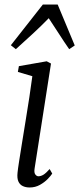

<svg xmlns="http://www.w3.org/2000/svg" viewBox="-20 -819 350 849"><path d="M111 10Q94 10 80.8 3.8Q67.5 -2.5 61.2 -16.8Q55 -31 57.5 -55Q59 -71 64.5 -106Q70 -141 77.5 -187.8Q85 -234.5 93.5 -286.5Q102 -338.5 109.8 -389.2Q117.5 -440 123 -482L59 -501L63.5 -526.5L186.5 -548L205.5 -538L133 -74Q130 -55.5 136.2 -47.5Q142.5 -39.5 149.5 -39.5Q160.5 -39.5 171.8 -46.2Q183 -53 199.5 -71.5L211 -51.5Q205 -42 191 -27.5Q177 -13 156.5 -1.5Q136 10 111 10ZM50 -601.5 28 -619 169.5 -799H235L310.5 -618L286 -601.5Q263 -634.5 242 -667.5Q221 -700.5 195.5 -738.5Q162.5 -704.5 126.8 -671.5Q91 -638.5 50 -601.5Z"/></svg>

Font: Merriweather 60pt Light
Style: Italic
Weight: 300
Italic angle: -7.8°
Version: Version 2.101